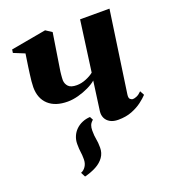

<svg xmlns="http://www.w3.org/2000/svg" viewBox="-134 -614 823 927"><g transform="rotate(-20 278.0 -150.0)"><path d="M264.5 -47.5 273.5 -30.5Q261 -20 256.8 -9Q252.5 2 252.5 18Q252.5 45.5 256.2 63Q260 80.5 260 108Q260 135.5 245.2 156.5Q230.5 177.5 204.2 191.8Q178 206 144 214.5L132 191Q147 185.5 157 170.2Q167 155 167 134Q167 110.5 164.5 95.8Q162 81 162 54Q162 33 169.8 14.8Q177.5 -3.5 191.5 -17Q205.5 -30.5 224.2 -38.5Q243 -46.5 264.5 -47.5ZM235.5 -494.5 205.5 -303.5Q205 -299 204 -290.2Q203 -281.5 202.5 -272.8Q202 -264 202 -258.5Q203 -239.5 215.5 -226.5Q228 -213.5 258 -213.5Q281.5 -213.5 306 -223.5Q330.5 -233.5 345.5 -246L381 -507H532L471.5 -88Q469 -70 475.8 -64Q482.5 -58 489.5 -58Q498 -58 510 -63.2Q522 -68.5 534.5 -81.5L546.5 -59Q533.5 -45 511.8 -28.5Q490 -12 459.5 0Q429 12 389 12Q364.5 12 348 2.8Q331.5 -6.5 324 -22.2Q316.5 -38 319 -57.5L339.5 -207.5Q324 -194 298.8 -181.8Q273.5 -169.5 244.8 -161.8Q216 -154 190 -154Q126.5 -154 91.5 -186.2Q56.5 -218.5 56.5 -276Q56.5 -288.5 58.2 -306.2Q60 -324 62.5 -342.5Q65 -361 67 -375.5L77 -442.5L20.5 -465.5L23 -482.5L204 -515Z"/></g></svg>

Font: Merriweather 144pt ExtraBold
Style: Italic
Weight: 800
Italic angle: -7.8°
Version: Version 2.101